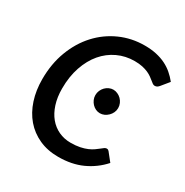

<svg xmlns="http://www.w3.org/2000/svg" viewBox="-169 -866 975 1011"><g transform="rotate(30 319.0 -360.0)"><path d="M340.5 -89Q372 -89 396.2 -94Q420.5 -99 438.5 -106.8Q456.5 -114.5 469.2 -123.5Q482 -132.5 491.5 -140.2Q501 -148 508 -153Q515 -158 521.5 -158Q527 -158 530.5 -155.8Q534 -153.5 536 -151L575.5 -101.5Q529 -49.5 466 -20.8Q403 8 321.5 8Q256 8 204.5 -15.5Q153 -39 117.5 -80.5Q82 -122 63.2 -179.5Q44.5 -237 44.5 -305Q44.5 -398.5 74 -476.2Q103.5 -554 155 -610Q206.5 -666 275.8 -697Q345 -728 424.5 -728Q463.5 -728 495.2 -721Q527 -714 552.8 -701.2Q578.5 -688.5 599.5 -670.5Q620.5 -652.5 638 -630.5L599.5 -583.5Q595 -578 589 -574Q583 -570 574 -570Q567.5 -570 561 -574.5Q554.5 -579 546.5 -585.8Q538.5 -592.5 527.8 -600.2Q517 -608 502 -614.8Q487 -621.5 466.8 -626Q446.5 -630.5 419 -630.5Q364 -630.5 316.5 -608.2Q269 -586 234.2 -545Q199.5 -504 179.5 -445.5Q159.5 -387 159.5 -314.5Q159.5 -262 173 -220Q186.5 -178 210.5 -149Q234.5 -120 267.8 -104.5Q301 -89 340.5 -89ZM467 -372Q467 -357.5 461 -344.5Q455 -331.5 445 -321.8Q435 -312 422.5 -306.2Q410 -300.5 396.5 -300.5Q383 -300.5 370.8 -306.2Q358.5 -312 349.2 -321.8Q340 -331.5 334.2 -344.5Q328.5 -357.5 328.5 -372Q328.5 -386.5 334.2 -399.8Q340 -413 349.5 -422.8Q359 -432.5 371.5 -438.2Q384 -444 397 -444Q410.5 -444 423.2 -438.2Q436 -432.5 445.8 -422.8Q455.5 -413 461.2 -400Q467 -387 467 -372Z"/></g></svg>

Font: Lato SemiBold
Style: Italic
Weight: 600
Italic angle: -7°
Designer: Lukasz Dziedzic with Adam Twardoch and Botio Nikoltchev
Foundry: tyPoland Lukasz Dziedzic
Version: Version 2.015; 2015-08-06; http://www.latofonts.com/